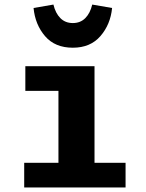

<svg xmlns="http://www.w3.org/2000/svg" viewBox="-20 -821 640 841"><path d="M394 -108H530V0H86V-108H236V-423H91V-531H394ZM127 -786 214 -801Q223 -763 244.5 -741.5Q266 -720 299 -720Q332 -720 353.5 -741.5Q375 -763 384 -801L471 -786Q464 -714 420 -663Q376 -612 299 -612Q221 -612 177.5 -662.5Q134 -713 127 -786Z"/></svg>

Font: Fira Mono
Style: Bold
Weight: 700
Monospace: yes
Designer: Carrois Corporate & Edenspiekermann AG
Foundry: Carrois Corporate GbR & Edenspiekermann AG
Version: Version 3.206